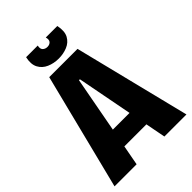

<svg xmlns="http://www.w3.org/2000/svg" viewBox="-239 -925 1027 1027"><g transform="rotate(-45 275.0 -411.5)"><path d="M3 0 169 -660H383L547 0H380L277 -536H270L170 0ZM116 -114V-221H442V-114ZM157 -823H245Q240 -801 250.5 -791Q261 -781 277 -781Q293 -781 302.5 -791Q312 -801 306 -823H393Q403 -775 387.5 -747Q372 -719 341.5 -706.5Q311 -694 276 -694Q239 -694 208 -707.5Q177 -721 162 -749.5Q147 -778 157 -823Z"/></g></svg>

Font: Bricolage Grotesque 96pt ExtraBold SemiCondensed
Style: Regular
Weight: 800
Width: 4
Version: Version 1.001;gftools[0.9.33.dev8+g029e19f]